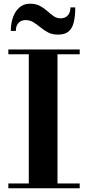

<svg xmlns="http://www.w3.org/2000/svg" viewBox="-20 -1017 476 1037"><path d="M25 0V-26H135.5V-724H25V-750H410.5V-724H290.5V-26H410.5V0ZM293.5 -830Q262 -830 239.5 -842Q217 -854 198.2 -869.5Q179.5 -885 160.5 -896.8Q141.5 -908.5 117.5 -908.5Q94.5 -908.5 80 -893.2Q65.5 -878 65.5 -850H38.5Q38.5 -892.5 51 -925.8Q63.5 -959 86.5 -978Q109.5 -997 141.5 -997Q174 -997 196 -985Q218 -973 235.2 -957.5Q252.5 -942 269.2 -930Q286 -918 307.5 -918Q332 -918 346.2 -933.8Q360.5 -949.5 360.5 -977H386.5Q386.5 -930 378.5 -897Q370.5 -864 350.5 -847Q330.5 -830 293.5 -830Z"/></svg>

Font: Bodoni Moda 9pt
Style: Bold
Weight: 700
Designer: Owen Earl
Foundry: indestructible type
Version: Version 2.005